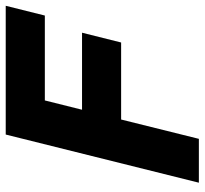

<svg xmlns="http://www.w3.org/2000/svg" viewBox="-42 -673 715 671"><g transform="rotate(-90 315.5 -337.5)"><path d="M165.8 0H12.5L180.8 -675H630.8L596.7 -538.3H300L267.5 -408.3H536.7L502.5 -271.7H233.3Z"/></g></svg>

Font: Funnel Sans ExtraBold
Style: Italic
Weight: 800
Italic angle: -14.036°
Version: Version 1.000; Beta; Release 5; Build 24; ttfautohint (v1.8.